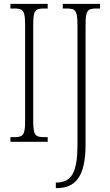

<svg xmlns="http://www.w3.org/2000/svg" viewBox="-20 -734 569 994"><path d="M34 0H227V-24H208C161 -24 152 -36 152 -109V-605C152 -679 161 -690 208 -690H227V-714H34V-690H54C100 -690 110 -679 110 -605V-108C110 -35 100 -24 54 -24H34ZM269 240H274C364 239 423 190 423 14V-605C423 -679 433 -690 479 -690H498V-714H305V-690H325C371 -690 381 -679 381 -606V15C381 162 349 211 271 211H269Z"/></svg>

Font: Noto Serif Lao ExtraCondensed ExtraLight
Style: Regular
Weight: 200
Width: 2
Designer: Monotype Design Team
Foundry: Monotype Imaging Inc.
Version: Version 2.003